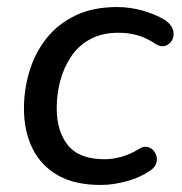

<svg xmlns="http://www.w3.org/2000/svg" viewBox="-20 -516 516 545"><path d="M266 9Q192 9 144 -18.5Q96 -46 72 -95Q48 -144 48 -208Q48 -262 63.5 -313.5Q79 -365 111 -406Q143 -447 193 -471.5Q243 -496 312 -496Q349 -496 384.5 -486Q420 -476 447 -460Q462 -450 468 -438.5Q474 -427 472.5 -415Q471 -403 463.5 -395Q456 -387 445.5 -385Q435 -383 422 -391Q397 -408 371.5 -415.5Q346 -423 316 -423Q269 -423 235.5 -404.5Q202 -386 181.5 -355Q161 -324 151 -286.5Q141 -249 141 -209Q141 -143 173 -103.5Q205 -64 277 -64Q300 -64 325 -71Q350 -78 376 -94Q387 -101 397.5 -99Q408 -97 415 -89.5Q422 -82 424.5 -71.5Q427 -61 422.5 -50Q418 -39 405 -31Q378 -12 339.5 -1.5Q301 9 266 9Z"/></svg>

Font: Nunito Medium
Style: Italic
Weight: 500
Designer: Vernon Adams
Foundry: Vernon Adams
Version: Version 3.601